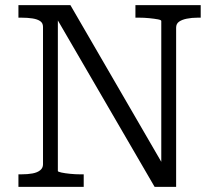

<svg xmlns="http://www.w3.org/2000/svg" viewBox="-20 -730 850 750"><path d="M52 0V-49H63Q88 -49 107 -52.5Q126 -56 137 -65Q148 -74 148 -88V-625Q148 -640 137 -647.5Q126 -655 107 -658Q88 -661 63 -661H52V-710H255L621 -79L610 -74V-648Q610 -652 596.5 -654.5Q583 -657 563 -659Q543 -661 523 -661H509V-710H764V-661H753Q729 -661 709.5 -657Q690 -653 679 -645Q668 -637 668 -622V0H584L191 -676L206 -677V-62Q206 -59 220 -56Q234 -53 254.5 -51Q275 -49 293 -49H307V0Z"/></svg>

Font: Roboto Serif Light
Style: Regular
Weight: 300
Designer: Greg Gazdowicz
Foundry: Commercial Type
Version: Version 1.008